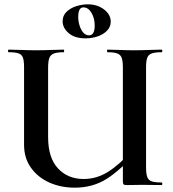

<svg xmlns="http://www.w3.org/2000/svg" viewBox="-20 -854 798 886"><path d="M547 -542Q547 -571 542 -586Q537 -601 522 -607Q507 -613 476 -613Q474 -613 474 -619Q474 -625 476 -625Q502 -625 533.5 -623.5Q565 -622 599 -622Q635 -622 667.5 -623.5Q700 -625 726 -625Q729 -625 729 -619Q729 -613 726 -613Q696 -613 680.5 -607.5Q665 -602 659.5 -587.5Q654 -573 654 -544V-81Q654 -52 659.5 -37Q665 -22 680.5 -17Q696 -12 726 -12Q729 -12 729 -6Q729 0 726 0Q704 0 683 -0.5Q662 -1 637 -1Q615 -1 600.5 -0.5Q586 0 566 0Q554 0 550.5 -3Q547 -6 547 -19ZM606 -149Q536 -69 472 -28.5Q408 12 325 12Q260 12 207 -12Q154 -36 122.5 -80.5Q91 -125 91 -186V-544Q91 -573 86 -587.5Q81 -602 66 -607.5Q51 -613 20 -613Q17 -613 17 -619Q17 -625 20 -625Q46 -625 78 -623.5Q110 -622 146 -622Q184 -622 216.5 -623.5Q249 -625 274 -625Q276 -625 276 -619Q276 -613 274 -613Q244 -613 228.5 -607Q213 -601 207.5 -586Q202 -571 202 -542V-221Q202 -126 247.5 -77Q293 -28 366 -28Q426 -28 478.5 -61Q531 -94 592 -161ZM375 -677Q325 -677 297 -701Q269 -725 269 -756Q269 -782 287 -799.5Q305 -817 332 -825.5Q359 -834 385 -834Q429 -834 460 -810.5Q491 -787 491 -754Q491 -730 474 -712.5Q457 -695 430.5 -686Q404 -677 375 -677ZM391 -691Q417 -691 417 -736Q417 -770 402 -795Q387 -820 365 -820Q341 -820 341 -776Q341 -756 347 -736.5Q353 -717 364 -704Q375 -691 391 -691Z"/></svg>

Font: Cormorant Infant Light
Style: Regular
Weight: 300
Designer: Christian Thalmann (Catharsis Fonts)
Foundry: Catharsis Fonts
Version: Version 4.001